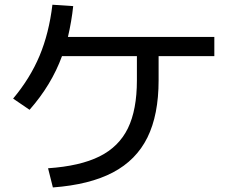

<svg xmlns="http://www.w3.org/2000/svg" viewBox="-20 -780 978 821"><path d="M565.4 -436.5V-540H245.1Q200.2 -417 106.4 -310.5L36.1 -358.4Q108.9 -445.3 149.2 -541.5Q189.5 -637.7 204.1 -759.8L293 -753.9Q286.1 -688.5 270.5 -622.1H896.5V-540H658.2V-436.5Q658.2 -289.1 610.4 -192.1Q562.5 -95.2 462.9 -42.7Q363.3 9.8 206.1 21.5L185.5 -60.5Q322.3 -69.8 405.3 -111.1Q488.3 -152.3 526.9 -231.4Q565.4 -310.5 565.4 -436.5Z"/></svg>

Font: Pretendard Medium
Style: Regular
Weight: 500
Designer: Base glyphs from Inter by Rasmus Andersson; Hangeul glyphs from Noto Sans CJK(Source Han Sans) by Jang Soo-young and Kan
Foundry: Kil Hyung-jin
Version: Version 1.309